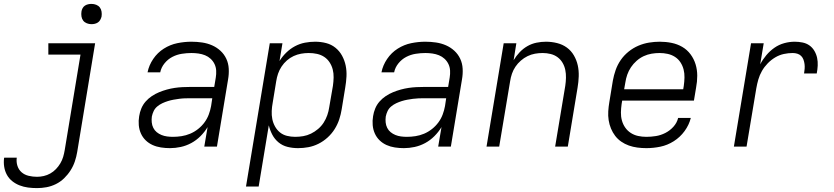

<svg xmlns="http://www.w3.org/2000/svg" viewBox="-61 -752 4281 985"><path d="M129 213Q105 213 82.5 210Q60 207 39.5 199Q19 191 2 177.5Q-15 164 -25.5 145Q-36 126 -39.5 103.5Q-43 81 -40 58Q-39 58 -39 57.5Q-39 57 -39 57H25Q25 57 25 57Q25 57 25 57Q22 79 28.5 99Q35 119 50 132Q65 145 86 150Q107 155 129 155Q146 155 163.5 151Q181 147 197 138Q213 129 226 115.5Q239 102 248.5 86Q258 70 263 53Q268 36 271 18L352 -472H187V-530H427L335 28Q331 52 323 76Q315 100 301 122Q287 144 268 162.5Q249 181 225.5 192.5Q202 204 177.5 208.5Q153 213 129 213ZM408 -628Q396 -628 384.5 -632.5Q373 -637 366 -646Q359 -655 357 -667.5Q355 -680 357 -693Q358 -701 362.5 -709.5Q367 -718 374.5 -723Q382 -728 391 -730Q400 -732 408 -732Q421 -732 432.5 -727.5Q444 -723 451 -714Q458 -705 460 -692.5Q462 -680 460 -667Q458 -659 453.5 -650.5Q449 -642 441.5 -637Q434 -632 425.5 -630Q417 -628 408 -628Z M811 8Q788 8 765 4.5Q742 1 722 -8Q702 -17 686.5 -32Q671 -47 662 -67Q653 -87 651 -110Q649 -133 653 -156Q656 -176 664 -195.5Q672 -215 686 -231Q700 -247 718 -259Q736 -271 755.5 -279Q775 -287 795 -292.5Q815 -298 835 -301Q855 -304 875 -305Q895 -306 915 -306H1038L1046 -354Q1049 -372 1048 -390Q1047 -408 1039.5 -423.5Q1032 -439 1019.5 -450.5Q1007 -462 991 -468.5Q975 -475 957 -477.5Q939 -480 921 -480Q897 -480 871.5 -476Q846 -472 823 -460Q800 -448 783 -427Q766 -406 761 -381H696Q703 -417 725 -449.5Q747 -482 779.5 -502.5Q812 -523 848.5 -530.5Q885 -538 921 -538Q949 -538 976 -534Q1003 -530 1027 -519.5Q1051 -509 1070 -491.5Q1089 -474 1100 -450.5Q1111 -427 1112.5 -399.5Q1114 -372 1109 -344L1052 0H987L1004 -100Q989 -75 967.5 -53.5Q946 -32 920 -18Q894 -4 866 2Q838 8 811 8ZM826 -50Q848 -50 870.5 -53.5Q893 -57 914.5 -66Q936 -75 955 -90Q974 -105 988 -124Q1002 -143 1010 -164.5Q1018 -186 1022 -208L1028 -248H915Q901 -248 886.5 -247.5Q872 -247 857.5 -245Q843 -243 829 -240.5Q815 -238 800.5 -233.5Q786 -229 772 -222.5Q758 -216 746 -206Q734 -196 727.5 -182.5Q721 -169 718 -154Q716 -139 717.5 -124Q719 -109 725.5 -96Q732 -83 743 -74Q754 -65 767.5 -59.5Q781 -54 796 -52Q811 -50 826 -50Z M1201 205 1323 -530H1388L1373 -439Q1387 -462 1407.5 -482Q1428 -502 1452.5 -515Q1477 -528 1503.5 -533Q1530 -538 1556 -538Q1585 -538 1612 -531Q1639 -524 1660 -507Q1681 -490 1694 -466Q1707 -442 1712.5 -415Q1718 -388 1716.5 -359.5Q1715 -331 1710 -302L1692 -192Q1688 -166 1679.5 -140Q1671 -114 1656 -90Q1641 -66 1619.5 -46.5Q1598 -27 1573 -14.5Q1548 -2 1521.5 3Q1495 8 1468 8Q1440 8 1414 1.5Q1388 -5 1368 -21.5Q1348 -38 1336 -61Q1324 -84 1318 -109L1266 205ZM1453 -50Q1474 -50 1494.5 -53.5Q1515 -57 1534.5 -66.5Q1554 -76 1571 -90.5Q1588 -105 1599.5 -123Q1611 -141 1618 -161Q1625 -181 1628 -202L1647 -312Q1650 -333 1650.5 -354.5Q1651 -376 1646 -395.5Q1641 -415 1630 -432Q1619 -449 1602.5 -460Q1586 -471 1565.5 -475.5Q1545 -480 1523 -480Q1523 -480 1523 -480Q1523 -480 1523 -480Q1503 -480 1483.5 -476.5Q1464 -473 1445.5 -464.5Q1427 -456 1411 -442Q1395 -428 1383.5 -410.5Q1372 -393 1365.5 -374Q1359 -355 1356 -335L1338 -225Q1334 -204 1333 -182.5Q1332 -161 1336 -141Q1340 -121 1350 -103Q1360 -85 1375.5 -72.5Q1391 -60 1411.5 -55Q1432 -50 1453 -50Z M2011 8Q1988 8 1965 4.5Q1942 1 1922 -8Q1902 -17 1886.5 -32Q1871 -47 1862 -67Q1853 -87 1851 -110Q1849 -133 1853 -156Q1856 -176 1864 -195.5Q1872 -215 1886 -231Q1900 -247 1918 -259Q1936 -271 1955.5 -279Q1975 -287 1995 -292.5Q2015 -298 2035 -301Q2055 -304 2075 -305Q2095 -306 2115 -306H2238L2246 -354Q2249 -372 2248 -390Q2247 -408 2239.5 -423.5Q2232 -439 2219.5 -450.5Q2207 -462 2191 -468.5Q2175 -475 2157 -477.5Q2139 -480 2121 -480Q2097 -480 2071.5 -476Q2046 -472 2023 -460Q2000 -448 1983 -427Q1966 -406 1961 -381H1896Q1903 -417 1925 -449.5Q1947 -482 1979.5 -502.5Q2012 -523 2048.5 -530.5Q2085 -538 2121 -538Q2149 -538 2176 -534Q2203 -530 2227 -519.5Q2251 -509 2270 -491.5Q2289 -474 2300 -450.5Q2311 -427 2312.5 -399.5Q2314 -372 2309 -344L2252 0H2187L2204 -100Q2189 -75 2167.5 -53.5Q2146 -32 2120 -18Q2094 -4 2066 2Q2038 8 2011 8ZM2026 -50Q2048 -50 2070.5 -53.5Q2093 -57 2114.5 -66Q2136 -75 2155 -90Q2174 -105 2188 -124Q2202 -143 2210 -164.5Q2218 -186 2222 -208L2228 -248H2115Q2101 -248 2086.5 -247.5Q2072 -247 2057.5 -245Q2043 -243 2029 -240.5Q2015 -238 2000.5 -233.5Q1986 -229 1972 -222.5Q1958 -216 1946 -206Q1934 -196 1927.5 -182.5Q1921 -169 1918 -154Q1916 -139 1917.5 -124Q1919 -109 1925.5 -96Q1932 -83 1943 -74Q1954 -65 1967.5 -59.5Q1981 -54 1996 -52Q2011 -50 2026 -50Z M2435 0 2523 -530H2588L2574 -443Q2587 -465 2605 -484Q2623 -503 2645 -515.5Q2667 -528 2691.5 -533Q2716 -538 2740 -538Q2769 -538 2797 -531Q2825 -524 2847 -508Q2869 -492 2883 -468Q2897 -444 2903 -417Q2909 -390 2908 -360.5Q2907 -331 2902 -302L2852 0H2787L2839 -312Q2842 -332 2842.5 -353Q2843 -374 2839 -393.5Q2835 -413 2825 -430Q2815 -447 2799.5 -458.5Q2784 -470 2764 -475Q2744 -480 2723 -480Q2723 -480 2723 -480Q2723 -480 2723 -480Q2703 -480 2683.5 -476.5Q2664 -473 2645.5 -464Q2627 -455 2611 -441Q2595 -427 2583.5 -410Q2572 -393 2565.5 -374Q2559 -355 2556 -335L2500 0Z M3255 8Q3232 8 3209 5Q3186 2 3165 -5.5Q3144 -13 3126 -25.5Q3108 -38 3095 -55Q3082 -72 3073.5 -92.5Q3065 -113 3061.5 -135.5Q3058 -158 3059.5 -181.5Q3061 -205 3065 -228L3083 -338Q3088 -366 3097.5 -393Q3107 -420 3123.5 -444Q3140 -468 3163.5 -487Q3187 -506 3214 -517.5Q3241 -529 3269 -533.5Q3297 -538 3324 -538Q3355 -538 3384.5 -532Q3414 -526 3439 -511.5Q3464 -497 3481.5 -473.5Q3499 -450 3507.5 -422Q3516 -394 3516 -363.5Q3516 -333 3510 -302L3499 -236H3131L3128 -218Q3125 -197 3124.5 -175.5Q3124 -154 3129.5 -134Q3135 -114 3146.5 -97.5Q3158 -81 3175 -70Q3192 -59 3212.5 -54.5Q3233 -50 3255 -50Q3279 -50 3304 -54Q3329 -58 3352.5 -70Q3376 -82 3394 -102Q3412 -122 3418 -147H3483Q3474 -111 3451 -79.5Q3428 -48 3395.5 -27.5Q3363 -7 3327 0.5Q3291 8 3255 8ZM3141 -294H3444L3447 -312Q3450 -333 3450.5 -354.5Q3451 -376 3446 -395.5Q3441 -415 3430 -432Q3419 -449 3402 -460Q3385 -471 3364.5 -475.5Q3344 -480 3323 -480Q3302 -480 3281.5 -476.5Q3261 -473 3241.5 -464Q3222 -455 3205 -440Q3188 -425 3176 -407Q3164 -389 3157 -369Q3150 -349 3147 -328Z M3704 0 3792 -530H3857L3839 -422Q3852 -447 3870.5 -469Q3889 -491 3912 -507Q3935 -523 3962 -530.5Q3989 -538 4016 -538Q4036 -538 4056 -534Q4076 -530 4091.5 -519Q4107 -508 4117 -491Q4127 -474 4131 -455Q4135 -436 4134 -415.5Q4133 -395 4129 -375H4064Q4066 -387 4067 -399Q4068 -411 4066.5 -423Q4065 -435 4061 -446Q4057 -457 4049 -465Q4041 -473 4029.5 -476.5Q4018 -480 4006 -480Q3983 -480 3960 -475Q3937 -470 3916 -457.5Q3895 -445 3877.5 -427Q3860 -409 3848 -388Q3836 -367 3829.5 -344.5Q3823 -322 3819 -299L3769 0Z"/></svg>

Font: Iosevka Curly LtExObl
Style: Regular
Weight: 300
Width: 7
Italic angle: -9°
Monospace: yes
Designer: Belleve Invis
Foundry: Belleve Invis
Version: Version 11.1.0; ttfautohint (v1.8.3)